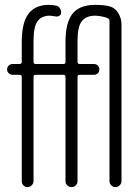

<svg xmlns="http://www.w3.org/2000/svg" viewBox="-20 -760 540 780"><path d="M31.2 -456.1Q22.5 -456.1 15.6 -462.4Q8.8 -468.8 8.8 -478Q8.8 -487.3 15.6 -493.7Q22.5 -500 31.2 -500H59.6Q67.4 -500 68.4 -507.8V-589.8Q68.4 -668 95.7 -704.1Q123 -740.2 178.7 -740.2Q193.4 -740.2 207 -737.3Q216.8 -736.3 222.7 -727.5Q228.5 -718.8 228.5 -709Q228.5 -701.2 221.7 -696.3Q214.8 -691.4 206.1 -693.4Q184.6 -696.3 182.6 -696.3Q149.4 -696.3 132.8 -674.3Q116.2 -652.3 116.2 -592.8V-508.8Q116.2 -500 125 -500H238.3Q246.1 -500 246.1 -508.8V-589.8Q246.1 -668.9 274.9 -704.6Q303.7 -740.2 366.2 -740.2Q399.4 -740.2 419.9 -735.4Q445.3 -730.5 459.5 -708.5Q473.6 -686.5 473.6 -660.2V-24.4Q473.6 -14.6 466.3 -7.3Q459 0 449.2 0Q439.5 0 432.1 -6.8Q424.8 -13.7 424.8 -24.4V-675.8Q424.8 -683.6 417 -686.5Q393.6 -695.3 367.2 -696.3Q330.1 -696.3 312.5 -674.3Q294.9 -652.3 294.9 -592.8V-508.8Q294.9 -500 303.7 -500H362.3Q371.1 -500 377.4 -493.7Q383.8 -487.3 383.8 -478Q383.8 -468.8 377.4 -462.4Q371.1 -456.1 362.3 -456.1H303.7Q294.9 -456.1 294.9 -447.3V-24.4Q294.9 -14.6 288.1 -7.3Q281.2 0 271 0Q260.7 0 253.4 -6.8Q246.1 -13.7 246.1 -24.4V-447.3Q246.1 -456.1 238.3 -456.1H125Q116.2 -456.1 116.2 -447.3V-24.4Q116.2 -14.6 108.9 -7.3Q101.6 0 91.8 0Q82 0 75.2 -6.8Q68.4 -13.7 68.4 -24.4V-448.2Q68.4 -456.1 59.6 -456.1Z"/></svg>

Font: Rounded Mgen+ 2m light
Style: Regular
Weight: 200
Designer: [Source Han Sans]
Ryoko NISHIZUKA  (kana & ideographs); Paul D. Hunt (Latin, Greek & Cyrillic); Wenlong ZHANG  (bopomofo
Version: Version 1.059.20150602